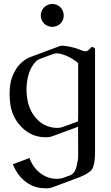

<svg xmlns="http://www.w3.org/2000/svg" viewBox="-20 -706 579 1005"><path d="M389.2 -97.2V-375.5Q369.1 -394 336.4 -409.9Q303.7 -425.8 278.3 -426.8H276.4Q266.6 -426.8 256.8 -422.9Q239.3 -416.5 221.9 -409.9Q204.6 -403.3 187 -397Q174.8 -392.1 167.5 -384.3Q137.2 -352.1 127 -306.2Q118.7 -271.5 118.7 -237.3Q118.7 -226.6 119.6 -215.3Q125 -145 157.7 -101.1Q190.4 -55.7 239.7 -42Q258.3 -36.6 277.3 -36.6Q283.2 -36.6 289.6 -37.1Q300.3 -38.1 314.9 -43.5Q326.2 -47.4 349.9 -56.2Q373.5 -64.9 388.7 -70.8V-97.2ZM388.7 -42.5 254.9 6.8Q239.3 12.2 229 12.2H209Q139.6 8.8 89.4 -44.4Q39.1 -97.7 32.2 -175.3Q30.3 -195.8 30.3 -214.8Q30.3 -240.2 33.7 -264.2Q39.6 -305.7 65.9 -347.2Q78.6 -368.7 109.4 -392.1Q120.1 -399.4 133.3 -405.3Q172.4 -419.9 211.7 -434.6Q251 -449.2 290.5 -463.9Q298.8 -466.8 306.2 -466.8H308.6Q339.8 -465.3 384.3 -451.2Q388.2 -449.7 389.2 -449.2Q399.9 -444.8 415.5 -439.5Q421.9 -437.5 427.2 -437.5Q435.1 -437.5 440.9 -441.9Q451.2 -450.7 455.6 -456.5Q458 -460 461.9 -460Q464.4 -460 466.8 -459Q477.5 -455.1 477.5 -449.2V87.9Q477.5 168.5 454.6 188.5Q431.6 208.5 389.2 224.1L254.9 274.4Q239.3 279.8 229 279.8Q216.3 279.8 209 279.3Q140.1 276.9 89.4 222.7Q63 193.8 47.4 153.8Q89.8 137.2 134.3 121.1Q143.1 146 157.7 166Q190.9 210.9 239.7 225.1Q258.3 230 276.4 230Q283.2 230 289.6 229.5Q300.3 228.5 314.9 223.6Q320.8 221.2 330.1 217.8Q339.4 214.4 350.1 210.4Q373.5 198.7 381.3 163.1Q389.2 127.4 389.2 115.7ZM253.4 -565.4Q242.7 -565.4 230.5 -570.3Q219.7 -573.7 210.9 -582.5Q201.7 -592.3 198.2 -601.6Q193.4 -612.8 193.4 -624.5Q193.4 -636.2 198.2 -648.4Q202.1 -658.7 210.9 -667.5Q217.8 -674.8 230.5 -680.7Q242.7 -685.5 253.4 -685.5Q265.1 -685.5 277.3 -680.7Q289.1 -674.8 296.4 -667.5Q304.2 -659.7 309.1 -648.4Q313.5 -637.2 313.5 -624.5Q313.5 -611.8 309.1 -601.6Q304.7 -590.8 296.4 -582.5Q287.1 -574.2 277.3 -570.3Q265.1 -565.4 253.4 -565.4Z"/></svg>

Font: Caudex
Style: Regular
Weight: 400
Version: Version 1.01